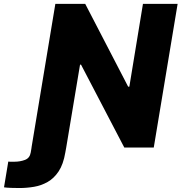

<svg xmlns="http://www.w3.org/2000/svg" viewBox="-152 -747 919 972"><path d="M7.8 0H7.5L128.2 -727.3H279.5L496.8 -308.2H502.8L571.7 -727.3H747.2L626.4 0H477.3L258.2 -419.7H253.2L183.2 0L178.6 25.2Q168.7 84.5 145.1 120.2Q121.4 155.9 89.1 174.2Q56.8 192.5 20.1 198.7Q-16.7 204.9 -53.3 204.9Q-68.5 204.9 -93.6 204.2Q-118.6 203.5 -131.7 201.3L-110.1 71Q-105.5 71.7 -98.7 71.9Q-92 72.1 -85.9 71.7Q-81 71.7 -78.8 71.7Q-50.4 71.7 -25.7 62.5Q-1.1 53.3 3.6 24.9Z"/></svg>

Font: Inter UI Extra Bold
Style: Italic
Weight: 800
Italic angle: 9.39999°
Designer: Rasmus Andersson
Foundry: rsms
Version: 3.2;8d6f07862